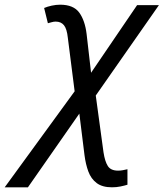

<svg xmlns="http://www.w3.org/2000/svg" viewBox="-133 -558 697 818"><path d="M-113 240 185 -169 156 -397Q152 -435 139.5 -450.5Q127 -466 104 -466Q96 -466 87.5 -463.5Q79 -461 71 -459L55 -524Q69 -530 87.5 -534Q106 -538 123 -538Q180 -538 204.5 -504.5Q229 -471 236 -413L255 -248L451 -536H544L275 -151L308 91Q314 130 326.5 149.5Q339 169 370 169Q381 169 391 167Q401 165 410 163V229Q397 233 380 236.5Q363 240 344 240Q303 240 279 222Q255 204 243.5 173Q232 142 227 103L205 -74L-14 240Z"/></svg>

Font: Noto Sans IKEA
Style: Italic
Weight: 400
Italic angle: -12°
Designer: Monotype Design Team
Foundry: Monotype Imaging Inc.
Version: Version 2.001